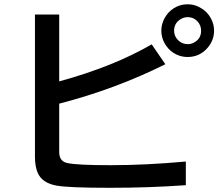

<svg xmlns="http://www.w3.org/2000/svg" viewBox="-20 -872 1039 896"><path d="M143.1 -804.2H256.3V-492.2Q508.3 -561 688 -665L751.5 -572.3Q521 -457 256.3 -388.2V-162.1Q256.3 -119.6 293.5 -111.3Q338.4 -101.1 496.6 -101.1Q659.7 -101.1 847.2 -118.2V-7.8Q677.2 4.4 492.7 4.4Q299.3 4.4 243.7 -5.9Q176.3 -18.1 155.8 -65.9Q143.1 -95.2 143.1 -140.1ZM856 -852.1Q889.2 -852.1 918.5 -834Q947.8 -816.9 964.4 -786.1Q979 -758.8 979 -729Q979 -681.2 944.8 -644.5Q908.7 -606 855 -606Q828.6 -606 804.2 -617.2Q773.9 -631.3 755.4 -658.7Q732.9 -690.9 732.9 -729.5Q732.9 -759.3 748 -787.1Q763.2 -814.9 788.6 -832Q818.8 -852.1 856 -852.1ZM856 -792Q837.4 -792 821.8 -781.7Q792.5 -763.7 792.5 -728.5Q792.5 -703.6 810.1 -685.5Q828.6 -666 856 -666Q871.6 -666 884.3 -672.9Q918.5 -690.4 918.5 -728.5Q918.5 -755.4 899.9 -773.9Q882.3 -792 856 -792Z"/></svg>

Font: UDEV Gothic 35
Style: Bold
Weight: 700
Version: v2.1.0; ttfautohint (v1.8.4.7-5d5b-dirty) -l 6 -r 45 -G 200 